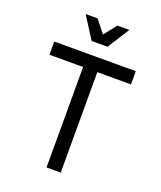

<svg xmlns="http://www.w3.org/2000/svg" viewBox="-183 -1156 1065 1270"><g transform="rotate(20 350.0 -521.0)"><path d="M300 0V-707H63V-800H637V-707H400V0ZM504 -1042 406 -888H294L196 -1042H280L350 -954L420 -1042Z"/></g></svg>

Font: Martian Mono Light
Style: Regular
Weight: 300
Monospace: yes
Designer: Roman Shamin
Foundry: Evil Martians
Version: Version 1.000; ttfautohint (v1.8.4.7-5d5b)